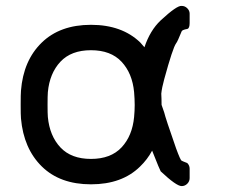

<svg xmlns="http://www.w3.org/2000/svg" viewBox="-20 -614 769 650"><path d="M142 -302Q141 -290 141 -259Q141 -229 142 -218Q148 -154 184.5 -115Q221 -76 288 -76Q355 -76 391.5 -115Q428 -154 434 -218Q436 -239 436 -258Q436 -259 436 -259Q436 -278 434 -302Q428 -366 391.5 -405Q355 -444 288 -444Q221 -444 184.5 -405Q148 -366 142 -302ZM495 -104Q479 -74 454 -50Q393 10 288 10Q183 10 121.5 -50.5Q60 -111 51 -213Q50 -224 50 -259Q50 -296 51 -307Q59 -409 121 -469.5Q183 -530 288 -530Q393 -530 455 -470Q462 -462 469 -454Q488 -511 524 -545Q579 -596 595 -594Q606 -594 614 -586Q622 -578 622 -568V-536Q622 -518 614 -516Q597 -513 595 -508Q581 -473 576 -467Q565 -452 536 -346Q528 -317 526 -297Q527 -279 527 -259Q535 -237 536 -233Q540 -215 576 -112Q591 -71 595 -70Q596 -69 614 -62Q622 -54 622 -43V-11Q622 0 614 8Q606 16 595 16Q577 16 524 -34Q522 -36 495 -104Z"/></svg>

Font: Contemporary
Style: Regular
Weight: 400
Designer: Victor Tran
Foundry: Victor Tran
Version: Version 1.100